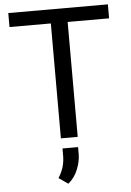

<svg xmlns="http://www.w3.org/2000/svg" viewBox="-62 -757 722 1055"><g transform="rotate(-5 298.5 -229.5)"><path d="M573.7 -710.9V-633.8H345.2V0H252.4V-633.8H24.4V-710.9ZM342.3 56.2V94.7Q342.3 133.3 325 177.7Q307.6 222.2 271.5 252L220.2 216.3Q238.3 188.5 247.3 159.2Q256.3 129.9 256.3 95.7V56.2Z"/></g></svg>

Font: Vazirmatn UI
Style: Regular
Weight: 400
Designer: Saber Rastikerdar
Foundry: Saber Rastikerdar
Version: Version 33.003